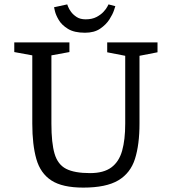

<svg xmlns="http://www.w3.org/2000/svg" viewBox="-20 -841 772 874"><path d="M127 -589 45 -604V-648H296V-604L214 -589V-278Q214 -190 228.5 -141Q243 -92 281 -72.5Q319 -53 390 -53Q452 -53 487 -79Q522 -105 536 -155Q550 -205 550 -278V-587L468 -603V-648H697V-603L615 -587V-278Q615 -183 594.5 -118Q574 -53 518.5 -20Q463 13 359 13Q264 13 214 -19.5Q164 -52 145.5 -117Q127 -182 127 -278ZM286 -821Q286 -821 290 -810.5Q294 -800 303.5 -787Q313 -774 329 -763.5Q345 -753 370 -753Q399 -753 419 -763.5Q439 -774 451 -787Q463 -800 468.5 -810.5Q474 -821 474 -821L505 -813Q505 -813 499 -794.5Q493 -776 478 -752.5Q463 -729 436 -710.5Q409 -692 367 -692Q318 -692 289.5 -709.5Q261 -727 247.5 -750Q234 -773 230 -790.5Q226 -808 226 -808Z"/></svg>

Font: Faustina VF Beta
Style: Regular
Weight: 400
Designer: Alfonso Garcia
Foundry: Omnibus-Type
Version: Version 1.006